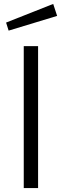

<svg xmlns="http://www.w3.org/2000/svg" viewBox="-20 -958 311 978"><path d="M251 -938 11 -843 24 -802 271 -877ZM101 -723V0H174V-723Z"/></svg>

Font: United Sans Light
Style: Regular
Weight: 300
Designer: Pablo Impallari, Rodrigo Fuenzalida (Modified by Dan O. Williams)
Version: Version 1.000;PS 001.000;hotconv 1.0.88;makeotf.lib2.5.64775